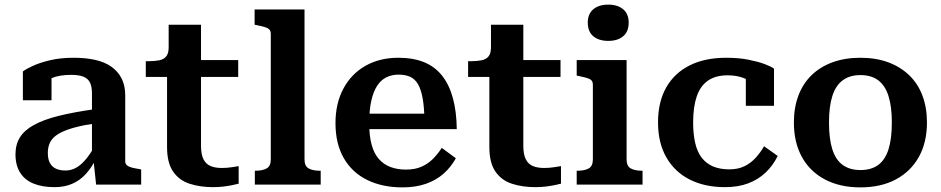

<svg xmlns="http://www.w3.org/2000/svg" viewBox="-20 -799 4073 831"><path d="M394 -327V-265Q344 -258 308 -248.5Q272 -239 248 -227.5Q224 -216 211 -202.5Q198 -189 192.5 -172.5Q187 -156 187 -137Q187 -110 196 -93.5Q205 -77 222 -69Q239 -61 263 -61Q288 -61 309.5 -73Q331 -85 351.5 -109.5Q372 -134 393 -172L398 -117Q378 -75 352 -46.5Q326 -18 292.5 -3.5Q259 11 216 11Q163 11 125 -4.5Q87 -20 67 -52Q47 -84 47 -131Q47 -173 66 -204Q85 -235 126.5 -258Q168 -281 234 -297.5Q300 -314 394 -327ZM396 0 384 -112 378 -113V-394Q378 -423 370 -440.5Q362 -458 342.5 -466.5Q323 -475 288 -475Q237 -475 204 -461Q171 -447 157 -431Q152 -437 153 -445.5Q154 -454 160 -461.5Q166 -469 177 -474.5Q188 -480 203 -481V-365H79V-490Q94 -501 123.5 -514.5Q153 -528 197.5 -538.5Q242 -549 300 -549Q350 -549 391 -540Q432 -531 461 -511Q490 -491 506 -460Q522 -429 522 -386V-101Q522 -90 529.5 -83.5Q537 -77 551 -73.5Q565 -70 585 -67L591 -65V0Z M611 -466V-534H620Q649 -534 669 -538Q689 -542 699.5 -555Q710 -568 710 -594L801 -539H1011V-466ZM850 -169Q850 -131 860.5 -110Q871 -89 891 -80.5Q911 -72 940 -72Q964 -72 984.5 -75.5Q1005 -79 1013 -80V-4Q1002 -1 984.5 2.5Q967 6 946.5 8.5Q926 11 902 11Q847 11 801.5 -3.5Q756 -18 729.5 -56Q703 -94 703 -163V-522L710 -530V-692H850Z M1298 -758V-109Q1298 -80 1316 -70Q1334 -60 1365 -60H1368V0H1083V-60H1085Q1116 -60 1134 -70Q1152 -80 1152 -109V-652Q1152 -665 1145.5 -671.5Q1139 -678 1125.5 -682Q1112 -686 1092 -690L1082 -692V-758Z M1578 -265Q1578 -211 1588.5 -172.5Q1599 -134 1620 -110.5Q1641 -87 1670.5 -76Q1700 -65 1737 -65Q1777 -65 1805.5 -78Q1834 -91 1855 -112.5Q1876 -134 1892 -159L1953 -114Q1932 -76 1900 -47.5Q1868 -19 1823.5 -3.5Q1779 12 1722 12Q1635 12 1569.5 -20Q1504 -52 1468 -114.5Q1432 -177 1432 -266Q1432 -351 1466 -415Q1500 -479 1561.5 -514Q1623 -549 1704 -549Q1768 -549 1815 -530Q1862 -511 1893 -472Q1924 -433 1940 -375Q1956 -317 1957 -240H1543V-307H1841L1817 -281Q1816 -337 1809 -375Q1802 -413 1789 -435Q1776 -457 1755.5 -466.5Q1735 -476 1705 -476Q1676 -476 1652.5 -464.5Q1629 -453 1612.5 -428Q1596 -403 1587 -363Q1578 -323 1578 -265Z M2006 -466V-534H2015Q2044 -534 2064 -538Q2084 -542 2094.5 -555Q2105 -568 2105 -594L2196 -539H2406V-466ZM2245 -169Q2245 -131 2255.5 -110Q2266 -89 2286 -80.5Q2306 -72 2335 -72Q2359 -72 2379.5 -75.5Q2400 -79 2408 -80V-4Q2397 -1 2379.5 2.5Q2362 6 2341.5 8.5Q2321 11 2297 11Q2242 11 2196.5 -3.5Q2151 -18 2124.5 -56Q2098 -94 2098 -163V-522L2105 -530V-692H2245Z M2613 -622Q2572 -622 2548 -642Q2524 -662 2524 -701Q2524 -739 2548 -759Q2572 -779 2613 -779Q2653 -779 2677 -759Q2701 -739 2701 -701Q2701 -662 2677 -642Q2653 -622 2613 -622ZM2692 -539V-109Q2692 -80 2710 -70Q2728 -60 2759 -60H2761V0H2476V-60H2479Q2510 -60 2528 -70Q2546 -80 2546 -109V-433Q2546 -451 2531 -457.5Q2516 -464 2485 -470L2476 -472V-539Z M3137 -66Q3175 -66 3203 -80Q3231 -94 3251.5 -117Q3272 -140 3287 -166L3346 -124Q3326 -83 3294 -52.5Q3262 -22 3218.5 -5.5Q3175 11 3118 11Q3030 11 2965 -22Q2900 -55 2864 -118Q2828 -181 2828 -269Q2828 -358 2863.5 -420.5Q2899 -483 2965 -516Q3031 -549 3123 -549Q3178 -549 3220 -540.5Q3262 -532 3290 -521.5Q3318 -511 3330 -502V-341H3208V-482Q3221 -482 3229 -476Q3237 -470 3241.5 -462Q3246 -454 3247 -445.5Q3248 -437 3246 -431Q3228 -450 3198 -461.5Q3168 -473 3129 -473Q3077 -473 3044 -450Q3011 -427 2995.5 -381.5Q2980 -336 2980 -269Q2980 -218 2989 -179.5Q2998 -141 3017.5 -116Q3037 -91 3066.5 -78.5Q3096 -66 3137 -66Z M3992 -269Q3992 -183 3957 -120Q3922 -57 3857.5 -22.5Q3793 12 3704 12Q3615 12 3550 -22.5Q3485 -57 3450.5 -120Q3416 -183 3416 -269Q3416 -333 3435.5 -385Q3455 -437 3492.5 -473.5Q3530 -510 3583.5 -529.5Q3637 -549 3704 -549Q3771 -549 3824 -529.5Q3877 -510 3915 -473.5Q3953 -437 3972.5 -385Q3992 -333 3992 -269ZM3568 -269Q3568 -198 3582.5 -152.5Q3597 -107 3627.5 -85Q3658 -63 3704 -63Q3751 -63 3781 -85Q3811 -107 3825.5 -152.5Q3840 -198 3840 -269Q3840 -338 3825.5 -383.5Q3811 -429 3781 -451.5Q3751 -474 3704 -474Q3658 -474 3627.5 -451.5Q3597 -429 3582.5 -383.5Q3568 -338 3568 -269Z"/></svg>

Font: Roboto Serif SemiBold
Style: Regular
Weight: 600
Designer: Greg Gazdowicz
Foundry: Commercial Type
Version: Version 1.008